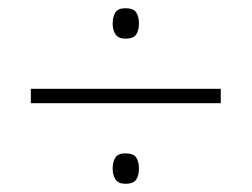

<svg xmlns="http://www.w3.org/2000/svg" viewBox="-20 -652 612 467"><path d="M285 -558Q268 -558 261 -568.5Q254 -579 254 -595Q254 -611 260.5 -621.5Q267 -632 285 -632Q305 -632 311.5 -621.5Q318 -611 318 -595Q318 -579 311.5 -568.5Q305 -558 285 -558ZM55 -401V-436H517V-401ZM285 -205Q268 -205 261 -215.5Q254 -226 254 -242Q254 -258 260.5 -268.5Q267 -279 285 -279Q305 -279 311.5 -268.5Q318 -258 318 -242Q318 -226 311.5 -215.5Q305 -205 285 -205Z"/></svg>

Font: Noto Sans Malayalam UI ExtraLight
Style: Regular
Weight: 200
Designer: Jelle Bosma - Monotype Design Team
Foundry: Monotype Imaging Inc.
Version: Version 2.104; ttfautohint (v1.8.4.7-5d5b)